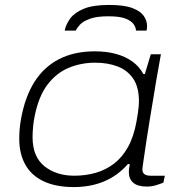

<svg xmlns="http://www.w3.org/2000/svg" viewBox="-20 -746 716 778"><path d="M279 12Q206 12 156.5 -11.5Q107 -35 82.5 -79Q58 -123 58 -184Q58 -202 59.5 -221.5Q61 -241 65 -263Q81 -353 119.5 -414Q158 -475 219.5 -506.5Q281 -538 364 -538Q412 -538 450 -527.5Q488 -517 516 -497Q544 -477 561 -446H567L591 -526H632L613 -419Q609 -394 602 -352Q595 -310 587 -262Q579 -214 572.5 -170Q566 -126 561.5 -95.5Q557 -65 557 -59Q557 -47 565 -40.5Q573 -34 590 -34H648L642 -6Q630 -1 612.5 4.5Q595 10 575 10Q538 10 520 -5.5Q502 -21 502 -49Q502 -56 503 -64Q504 -72 506 -80L499 -82Q457 -34 402 -11Q347 12 279 12ZM281 -34Q326 -34 367 -45.5Q408 -57 441.5 -82.5Q475 -108 498.5 -150Q522 -192 533 -253Q537 -275 539 -289.5Q541 -304 542 -315Q543 -326 543 -335Q543 -393 520 -427Q497 -461 457 -476.5Q417 -492 366 -492Q308 -492 258 -471Q208 -450 172 -402.5Q136 -355 120 -273Q116 -252 114.5 -236.5Q113 -221 112.5 -210.5Q112 -200 112 -190Q112 -111 160 -72.5Q208 -34 281 -34ZM422 -726Q483 -726 516 -713.5Q549 -701 562.5 -681.5Q576 -662 576 -640Q576 -636 575.5 -631.5Q575 -627 574 -622H531Q531 -633 522.5 -646.5Q514 -660 490.5 -670Q467 -680 419 -680Q372 -680 344.5 -670Q317 -660 304.5 -646.5Q292 -633 287 -622H242Q247 -647 264.5 -671Q282 -695 319.5 -710.5Q357 -726 422 -726Z"/></svg>

Font: Archivo Expanded Thin
Style: Italic
Weight: 250
Width: 7
Italic angle: -10°
Designer: Hector Gatti
Foundry: Omnibus-Type
Version: Version 2.001